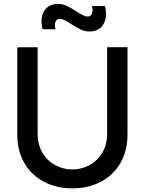

<svg xmlns="http://www.w3.org/2000/svg" viewBox="-20 -966 754 1000"><path d="M352 -840Q330.5 -854 317 -860.8Q303.5 -867.5 291.5 -867.5Q279 -867.5 272.5 -858.8Q266 -850 266 -835.5Q266 -824 269.5 -813.5H201.5Q196 -836.5 196 -854.5Q196 -895.5 218.8 -920.5Q241.5 -945.5 283.5 -945.5Q306 -945.5 327.5 -935.5Q349 -925.5 376.5 -907.5Q398.5 -893.5 411.8 -886.8Q425 -880 436.5 -880Q448.5 -880 455.2 -889Q462 -898 462 -913Q462 -923.5 459 -934.5H527Q532 -914.5 532 -893.5Q532 -852.5 509.2 -827.2Q486.5 -802 444.5 -802Q422.5 -802 401.8 -811.8Q381 -821.5 352 -840ZM70 -265V-719.5L176 -720V-270.5Q176 -212 201.8 -169.5Q227.5 -127 269 -105.2Q310.5 -83.5 357 -83.5Q403.5 -83.5 445 -105.5Q486.5 -127.5 512.2 -170Q538 -212.5 538 -270.5V-720H644V-265Q644 -181.5 607.8 -118Q571.5 -54.5 506.2 -19.8Q441 15 357 15Q273 15 207.8 -19.8Q142.5 -54.5 106.2 -118Q70 -181.5 70 -265Z"/></svg>

Font: Manrope KiralyPet SmBd KiralyPet
Style: Regular
Weight: 600
Designer: Mikhail Sharanda
Foundry: Mikhail Sharanda
Version: Version 4.502